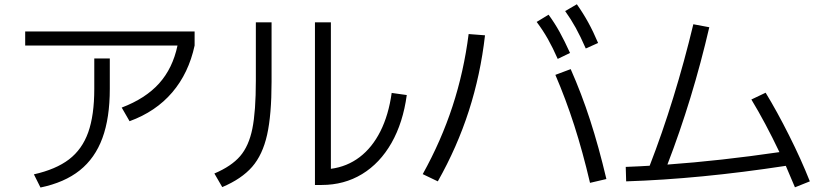

<svg xmlns="http://www.w3.org/2000/svg" viewBox="-20 -838 3790 882"><path d="M413.1 -429.7V-569.3H484.4V-429.7Q484.4 -295.9 450.4 -203.6Q416.5 -111.3 346.4 -55.4Q276.4 0.5 166 23.4L135.7 -37.1Q236.3 -59.6 296.9 -105.7Q357.4 -151.9 385.3 -230.2Q413.1 -308.6 413.1 -429.7ZM95.7 -693.4H874V-628.9Q846.7 -502 771.2 -413.6Q695.8 -325.2 575.2 -281.2L539.1 -343.8Q648.4 -385.3 710.9 -454.8Q773.4 -524.4 795.4 -628.9H95.7Z M1426.8 -735.4H1500V-62.5Q1574.2 -72.3 1632.1 -116.2Q1689.9 -160.2 1727.5 -234.9Q1765.1 -309.6 1779.3 -411.1L1848.6 -401.4Q1831.5 -274.9 1778.6 -181.6Q1725.6 -88.4 1643.3 -38.3Q1561 11.7 1458 11.7H1426.8ZM1155.3 -467.8V-735.4H1227.5V-462.9Q1227.5 -310.5 1207 -218.8Q1186.5 -127 1138.2 -71.5Q1089.8 -16.1 1001 21.5L964.8 -41Q1043 -74.2 1083 -120.6Q1123 -167 1139.2 -246.6Q1155.3 -326.2 1155.3 -467.8Z M2531.2 -494.1 2601.6 -520.5Q2651.4 -408.2 2690.9 -286.1Q2730.5 -164.1 2765.6 -15.6L2690.4 2Q2656.7 -141.6 2617.9 -262.2Q2579.1 -382.8 2531.2 -494.1ZM2132.8 -681.6 2208 -675.8Q2187.5 -495.6 2133.8 -328.9Q2080.1 -162.1 1991.2 -4.9L1921.9 -38.1Q2006.8 -190.9 2058.8 -349.9Q2110.8 -508.8 2132.8 -681.6ZM2445.3 -737.3 2500 -770.5Q2528.3 -731.9 2551 -690.7Q2573.7 -649.4 2598.6 -594.7L2542 -567.4Q2519.5 -618.7 2496.6 -659.2Q2473.6 -699.7 2445.3 -737.3ZM2576.2 -787.1 2629.9 -818.4Q2659.2 -776.9 2682.4 -734.6Q2705.6 -692.4 2727.5 -640.6L2670.9 -615.2Q2647 -669.9 2624.8 -710.2Q2602.5 -750.5 2576.2 -787.1Z M2964.4 -76.7Q3022 -225.1 3073 -390.4Q3124 -555.7 3165 -726.6L3238.3 -712.9Q3200.7 -550.3 3151.9 -390.1Q3103 -230 3045.9 -82Q3290 -99.6 3560.5 -139.2Q3495.6 -275.4 3431.6 -380.9L3497.1 -412.1Q3549.3 -326.7 3604.7 -216.3Q3660.2 -106 3700.2 -4.9L3631.8 22.5Q3612.3 -24.9 3589.8 -76.2Q3193.4 -15.6 2856.4 -4.9L2854.5 -71.3Q2928.2 -74.2 2964.4 -76.7Z"/></svg>

Font: Pretendard JP
Style: Regular
Weight: 400
Designer: Base glyphs from Inter by Rasmus Andersson; Hangeul glyphs from Noto Sans CJK(Source Han Sans) by Jang Soo-young and Kan
Foundry: Kil Hyung-jin
Version: Version 1.309